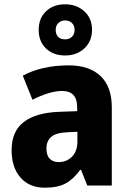

<svg xmlns="http://www.w3.org/2000/svg" viewBox="-20 -863 601 893"><path d="M300 -559Q395 -559 447.5 -509.5Q500 -460 500 -363V0H386L357 -73H353Q322 -30 285.5 -10Q249 10 188 10Q117 10 75.5 -37Q34 -84 34 -165Q34 -252 90.5 -295.5Q147 -339 256 -343L339 -346V-361Q339 -403 321 -421.5Q303 -440 270 -440Q239 -440 203.5 -429Q168 -418 131 -399L86 -511Q128 -534 182 -546.5Q236 -559 300 -559ZM295 -248Q242 -246 219 -227Q196 -208 196 -172Q196 -140 211.5 -124.5Q227 -109 253 -109Q290 -109 315 -134.5Q340 -160 340 -204V-250ZM283 -605Q228 -605 194 -637.5Q160 -670 160 -724Q160 -778 194 -810.5Q228 -843 283 -843Q336 -843 372 -810.5Q408 -778 408 -725Q408 -671 372.5 -638Q337 -605 283 -605ZM283 -680Q302 -680 314.5 -692Q327 -704 327 -724Q327 -744 314.5 -756Q302 -768 283 -768Q264 -768 251.5 -756Q239 -744 239 -724Q239 -704 250 -692Q261 -680 283 -680Z"/></svg>

Font: Noto Sans Khmer UI SemiCondensed ExtraBold
Style: Regular
Weight: 800
Width: 4
Designer: Danh Hong and the Monotype Design Team
Foundry: Monotype Imaging Inc.
Version: Version 2.002; ttfautohint (v1.8.4.7-5d5b)